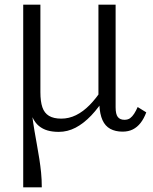

<svg xmlns="http://www.w3.org/2000/svg" viewBox="-20 -557 657 827"><path d="M508 10Q477 10 455 -2Q433 -14 421.5 -39.5Q410 -65 408 -105L404 -119V-537H478V-95Q478 -65 487.5 -53Q497 -41 516 -41Q531 -41 540.5 -48Q550 -55 558 -67.5Q566 -80 573 -96L610 -73Q600 -46 585.5 -27.5Q571 -9 552 0.5Q533 10 508 10ZM154 -537V-160Q154 -120 162.5 -95Q171 -70 191 -58Q211 -46 244 -46Q277 -46 307.5 -61Q338 -76 366.5 -105Q395 -134 422 -176L437 -145Q406 -94 373 -59.5Q340 -25 305.5 -7Q271 11 233 11Q206 11 185 5Q164 -1 147.5 -14.5Q131 -28 120 -51.5Q109 -75 103 -109L110 -147Q113 -102 118 -64Q123 -26 128.5 6.5Q134 39 139.5 69Q145 99 149.5 128Q154 157 157 186.5Q160 216 160 250H80V-537Z"/></svg>

Font: Roboto Serif SemiCondensed Light
Style: Regular
Weight: 300
Width: 4
Designer: Greg Gazdowicz
Foundry: Commercial Type
Version: Version 1.007